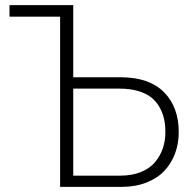

<svg xmlns="http://www.w3.org/2000/svg" viewBox="-20 -730 764 750"><path d="M214.8 0V-665H17.1V-710H266.1V-428.2H451.2Q562.5 -428.2 620.4 -370.1Q678.2 -312 678.2 -213.9Q678.2 -169.4 664.1 -131.1Q649.9 -92.8 622.8 -63.5Q595.7 -34.2 552.5 -17.1Q509.3 0 455.1 0ZM266.1 -43.9H450.2Q495.6 -43.9 530.5 -58.1Q565.4 -72.3 585.7 -96.7Q606 -121.1 616 -150.6Q626 -180.2 626 -213.9Q626 -241.7 620.8 -265.4Q615.7 -289.1 603 -311.5Q590.3 -334 570.6 -349.6Q550.8 -365.2 519.5 -374.5Q488.3 -383.8 448.2 -383.8H266.1Z"/></svg>

Font: Rawline Light
Style: Regular
Weight: 300
Designer: Matt McInerney, Pablo Impallari, Rodrigo Fuenzalida
Foundry: Matt McInerney, Pablo Impallari, Rodrigo Fuenzalida
Version: Version 4.020;PS 004.020;hotconv 1.0.88;makeotf.lib2.5.64775